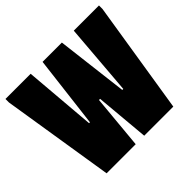

<svg xmlns="http://www.w3.org/2000/svg" viewBox="-166 -892 1083 1083"><g transform="rotate(-45 376.0 -350.0)"><path d="M3 -700H204L240 -270H247L299 -700H453L505 -270H513L548 -700H749V-672L642 0H410L381 -323H372L342 0H110L3 -672Z"/></g></svg>

Font: Phudu Light Black
Style: Regular
Weight: 900
Version: Version 1.005;gftools[0.9.23]